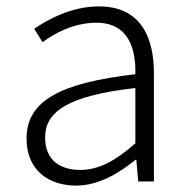

<svg xmlns="http://www.w3.org/2000/svg" viewBox="-20 -567 587 600"><path d="M218 13C286 13 350 -24 404 -68H406L412 0H461V-338C461 -456 416 -547 289 -547C202 -547 128 -505 87 -477L113 -435C150 -463 211 -496 281 -496C382 -496 405 -414 403 -335C168 -308 63 -252 63 -134C63 -35 132 13 218 13ZM230 -36C171 -36 121 -64 121 -137C121 -219 193 -268 403 -292V-119C340 -64 289 -36 230 -36Z"/></svg>

Font: Noto Sans JP Light
Style: Regular
Weight: 300
Designer: Ryoko NISHIZUKA (kana & ideographs); Paul D. Hunt (Latin, Greek & Cyrillic); Wenlong ZHANG (bopomofo); Sandoll Communica
Foundry: Adobe Systems Incorporated
Version: Version 1.004;PS 1.004;hotconv 1.0.82;makeotf.lib2.5.63406